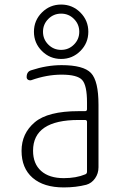

<svg xmlns="http://www.w3.org/2000/svg" viewBox="-20 -818 540 848"><path d="M327.1 -288.1Q126 -288.1 126 -152.3Q126 -94.7 161.6 -63Q197.3 -31.2 261.7 -31.2Q316.4 -31.2 356.4 -47.9Q364.3 -50.8 364.3 -59.6V-279.3Q364.3 -288.1 355.5 -288.1ZM261.7 9.8Q172.9 9.8 124 -32.7Q75.2 -75.2 75.2 -151.9Q75.2 -228.5 133.3 -277.8Q191.4 -327.1 327.1 -327.1H355.5Q364.3 -327.1 364.3 -335.9V-365.2Q364.3 -441.4 342.8 -464.8Q321.3 -488.3 252 -488.3Q186.5 -488.3 118.2 -463.9Q110.4 -461.9 104 -465.8Q97.7 -469.7 97.7 -477.5Q97.7 -502 118.2 -507.8Q186.5 -530.3 252 -530.3Q348.6 -530.3 381.8 -495.6Q415 -460.9 415 -355.5V-79.1Q415 -51.8 399.9 -30.3Q384.8 -8.8 361.3 -2Q315.4 9.8 261.7 9.8ZM193.4 -621.1Q216.8 -597.7 250 -597.7Q283.2 -597.7 306.6 -621.1Q330.1 -644.5 330.1 -677.7Q330.1 -710.9 306.6 -734.4Q283.2 -757.8 250 -757.8Q216.8 -757.8 193.4 -734.4Q169.9 -710.9 169.9 -677.7Q169.9 -644.5 193.4 -621.1ZM165 -762.7Q200.2 -797.9 250 -797.9Q299.8 -797.9 335 -762.7Q370.1 -727.5 370.1 -677.7Q370.1 -627.9 335 -592.8Q299.8 -557.6 250 -557.6Q200.2 -557.6 165 -592.8Q129.9 -627.9 129.9 -677.7Q129.9 -727.5 165 -762.7Z"/></svg>

Font: Rounded-X Mgen+ 1mn light
Style: Regular
Weight: 200
Designer: [Source Han Sans]
Ryoko NISHIZUKA  (kana & ideographs); Paul D. Hunt (Latin, Greek & Cyrillic); Wenlong ZHANG  (bopomofo
Version: Version 1.059.20150602